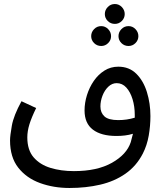

<svg xmlns="http://www.w3.org/2000/svg" viewBox="-20 -748 814 956"><path d="M326 188Q247 188 179.5 163.5Q112 139 71 87Q30 35 30 -49Q30 -72 39 -122.5Q48 -173 87 -244L160 -210Q137 -163 126.5 -129Q116 -95 116 -64Q116 -1 147.5 35.5Q179 72 231.5 88Q284 104 348 104Q464 104 537.5 62.5Q611 21 631 -40Q637 -60 642 -82Q623 -76 602 -73.5Q581 -71 560 -71Q484 -71 442.5 -102.5Q401 -134 401 -198Q401 -236 413 -274.5Q425 -313 447 -345Q469 -377 500 -396.5Q531 -416 569 -416Q623 -416 658.5 -381Q694 -346 711.5 -289.5Q729 -233 729 -170Q729 -121 720.5 -72.5Q712 -24 691 17Q659 79 604.5 117Q550 155 479 171.5Q408 188 326 188ZM480 -218Q480 -187 500 -168.5Q520 -150 569 -150Q612 -150 651 -162Q651 -169 651 -176Q651 -218 640 -254Q629 -290 609 -312Q589 -334 561 -334Q538 -334 519.5 -316.5Q501 -299 490.5 -272Q480 -245 480 -218ZM552 -629Q531 -629 516.5 -643.5Q502 -658 502 -678Q502 -698 516.5 -713Q531 -728 552 -728Q572 -728 586.5 -713Q601 -698 601 -678Q601 -658 586.5 -643.5Q572 -629 552 -629ZM484 -519Q463 -519 448.5 -533.5Q434 -548 434 -568Q434 -588 448.5 -603Q463 -618 484 -618Q504 -618 518.5 -603Q533 -588 533 -568Q533 -548 518.5 -533.5Q504 -519 484 -519ZM620 -519Q599 -519 584.5 -533.5Q570 -548 570 -568Q570 -588 584.5 -603Q599 -618 620 -618Q640 -618 654.5 -603Q669 -588 669 -568Q669 -548 654.5 -533.5Q640 -519 620 -519Z"/></svg>

Font: Noto Sans Living
Style: Regular
Weight: 400
Designer: Monotype Design Team
Foundry: Monotype Imaging Inc.
Version: Version 2.013; ttfautohint (v1.8.4.7-5d5b)